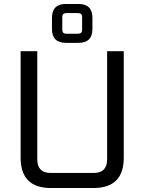

<svg xmlns="http://www.w3.org/2000/svg" viewBox="-20 -948 728 968"><path d="M84 -153V-690H168V-144Q168 -76 236 -76H452Q520 -76 520 -144V-690H604V-153Q604 0 451 0H237Q84 0 84 -153ZM242 -802V-858Q242 -928 312 -928H376Q446 -928 446 -858V-802Q446 -732 376 -732H312Q242 -732 242 -802ZM294 -798Q294 -778 314 -778H374Q394 -778 394 -798V-862Q394 -882 374 -882H314Q294 -882 294 -862Z"/></svg>

Font: Oxanium
Style: Regular
Weight: 400
Designer: Severin Meyer
Version: Version 1.001